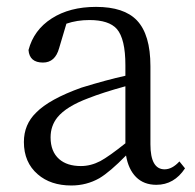

<svg xmlns="http://www.w3.org/2000/svg" viewBox="-20 -536 579 569"><path d="M191.4 13.7Q129.9 13.7 91.8 -19.5Q50.8 -54.7 50.8 -115.2Q50.8 -167 86.9 -202.1Q126 -242.2 221.7 -276.4Q297.9 -299.8 351.6 -311.5V-342.8Q351.6 -420.9 326.2 -450.2Q302.7 -476.6 245.1 -476.6Q208 -476.6 176.8 -465.8L155.3 -393.6Q143.6 -350.6 107.4 -350.6Q67.4 -350.6 64.5 -387.7Q80.1 -447.3 133.3 -481.4Q186.5 -515.6 264.6 -515.6Q347.7 -515.6 385.7 -475.6Q425.8 -433.6 425.8 -339.8V-108.4Q425.8 -34.2 467.8 -34.2Q490.2 -34.2 511.7 -57.6L528.3 -37.1Q496.1 11.7 443.4 11.7Q406.2 11.7 383.3 -11.2Q360.4 -34.2 353.5 -75.2Q305.7 -26.4 274.4 -7.8Q236.3 13.7 191.4 13.7ZM219.7 -43.9Q249 -43.9 277.3 -58.6Q302.7 -72.3 351.6 -111.3V-280.3Q284.2 -261.7 242.2 -245.1Q176.8 -220.7 150.4 -188.5Q129.9 -163.1 129.9 -128.9Q129.9 -86.9 155.3 -64.5Q178.7 -43.9 219.7 -43.9Z"/></svg>

Font: Bpmf GenRyu Min R
Style: R
Weight: 400
Foundry: But Ko
Version: Version 1.320